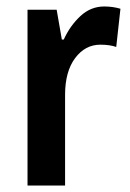

<svg xmlns="http://www.w3.org/2000/svg" viewBox="-20 -573 402 593"><path d="M302 -553Q328 -553 352 -546L339 -428Q319 -435 290 -435Q243 -435 212 -393.5Q181 -352 181 -280V0H65V-543H155L171 -451H177Q196 -493 228 -523Q260 -553 302 -553Z"/></svg>

Font: Noto Sans Myanmar UI Condensed SemiBold
Style: Regular
Weight: 600
Width: 3
Designer: Monotype Design Team
Foundry: Monotype Imaging Inc.
Version: Version 2.103; ttfautohint (v1.8.4.7-5d5b)